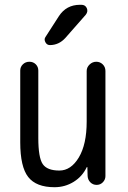

<svg xmlns="http://www.w3.org/2000/svg" viewBox="-20 -780 540 810"><path d="M210 9.8Q132.8 9.8 99.1 -33.2Q65.4 -76.2 65.4 -179.7V-482.4Q65.4 -498 76.7 -508.8Q87.9 -519.5 104 -519.5Q120.1 -519.5 130.9 -508.8Q141.6 -498 141.6 -482.4V-198.2Q141.6 -115.2 160.2 -87.9Q178.7 -60.5 230.5 -60.5Q279.3 -60.5 312.5 -115.7Q345.7 -170.9 345.7 -267.6V-480.5Q345.7 -496.1 357.9 -507.8Q370.1 -519.5 386.2 -519.5Q402.3 -519.5 413.6 -508.3Q424.8 -497.1 424.8 -480.5V-37.1Q424.8 -22.5 414.1 -11.2Q403.3 0 387.7 0Q372.1 0 361.3 -10.7Q350.6 -21.5 349.6 -37.1L348.6 -74.2Q348.6 -75.2 347.7 -75.2Q345.7 -75.2 345.7 -74.2Q327.1 -35.2 290.5 -12.7Q253.9 9.8 210 9.8ZM317.4 -759.8H323.2Q339.8 -759.8 346.2 -745.6Q352.5 -731.4 341.8 -717.8L255.9 -620.1Q228.5 -589.8 190.4 -589.8Q177.7 -589.8 171.4 -602.1Q165 -614.3 171.9 -624L228.5 -711.9Q259.8 -759.8 317.4 -759.8Z"/></svg>

Font: Rounded Mgen+ 2m regular
Style: Regular
Weight: 400
Designer: [Source Han Sans]
Ryoko NISHIZUKA  (kana & ideographs); Paul D. Hunt (Latin, Greek & Cyrillic); Wenlong ZHANG  (bopomofo
Version: Version 1.059.20150602